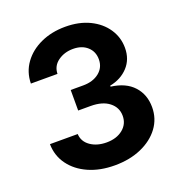

<svg xmlns="http://www.w3.org/2000/svg" viewBox="-134 -851 914 974"><g transform="rotate(-20 323.0 -363.5)"><path d="M321.8 9.8Q242.7 9.8 181.4 -17.3Q120.1 -44.4 84.7 -92.8Q49.3 -141.1 48.3 -204.1H198.2Q200.2 -163.1 235.4 -138.4Q270.5 -113.8 322.3 -113.8Q376 -113.8 410.2 -141.4Q444.3 -168.9 444.3 -213.4Q444.3 -258.3 408.2 -286.9Q372.1 -315.4 308.6 -315.4H241.2V-426.3H308.6Q361.8 -426.3 395.3 -453.1Q428.7 -480 428.7 -523.9Q428.7 -565.9 399.7 -592Q370.6 -618.2 323.2 -618.2Q275.9 -618.2 241.5 -593.3Q207 -568.4 206.1 -525.9H62.5Q63.5 -587.9 98.1 -635.7Q132.8 -683.6 191.7 -710.4Q250.5 -737.3 324.2 -737.3Q398.9 -737.3 455.1 -710Q511.2 -682.6 542.2 -636.2Q573.2 -589.8 573.2 -533.2Q573.2 -471.7 535.4 -430.9Q497.6 -390.1 437 -378.4V-373Q516.6 -362.8 558.1 -317.1Q599.6 -271.5 599.6 -203.6Q599.6 -141.6 564 -93.5Q528.3 -45.4 465.6 -17.8Q402.8 9.8 321.8 9.8Z"/></g></svg>

Font: Inter
Style: Bold
Weight: 700
Designer: Rasmus Andersson
Foundry: rsms
Version: Version 4.001;git-9221beed3